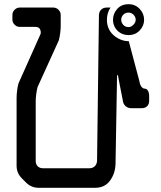

<svg xmlns="http://www.w3.org/2000/svg" viewBox="-20 -790 768 914"><path d="M506 -754H488Q472 -754 462 -744.5Q452 -735 451 -719L442 -24Q441 -8 431 1.5Q421 11 405 11H185Q169 11 159.5 1.5Q150 -8 150 -24V-307Q150 -323 152.5 -342Q155 -361 159 -376L260 -598Q264 -613 266.5 -632Q269 -651 269 -667V-719Q269 -733 258.5 -743.5Q248 -754 234 -754H74Q60 -754 49.5 -743.5Q39 -733 39 -719V-697Q39 -683 49.5 -672.5Q60 -662 74 -662H147Q163 -662 168.5 -654Q174 -646 174 -638Q174 -630 173 -628L68 -393Q64 -378 61.5 -359Q59 -340 59 -324V-1Q59 34 84 59L104 79Q129 104 164 104H433Q479 104 504 69.5Q529 35 530 -11L537 -417Q537 -433 539 -433Q543 -433 544 -417L565 -310Q567 -294 578 -284.5Q589 -275 605 -275H655Q671 -275 680.5 -284.5Q690 -294 690 -310V-333Q690 -349 684 -358.5Q678 -368 669 -368Q660 -368 653 -377.5Q646 -387 644 -402L593 -594Q571 -594 552 -602.5Q533 -611 519 -624Q489 -652 489 -696Q489 -728 506 -754ZM542 -641Q563 -623 592 -623Q624 -623 645 -645Q666 -667 666 -696Q666 -725 645 -747.5Q624 -770 592 -770Q558 -770 538 -747.5Q518 -725 518 -696Q518 -664 542 -641ZM592 -661Q576 -661 566.5 -672Q557 -683 557 -696Q557 -709 566.5 -719.5Q576 -730 592 -730Q606 -730 616 -719.5Q626 -709 626 -696Q626 -683 615 -672Q604 -661 592 -661Z"/></svg>

Font: WDXL Lubrifont TC
Style: Regular
Weight: 400
Designer: [WDXL Lubrifont] Copyright 2020-2022 (c) NightFurySL2001, Skr-ZERO; [ZCOOL QingKe HuangYou] Copyright 2018-2022 (c) The 
Version: Version 2.001;hotconv 1.1.1;makeotfexe 2.6.0